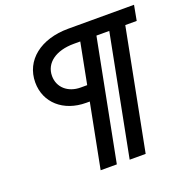

<svg xmlns="http://www.w3.org/2000/svg" viewBox="-135 -828 1005 1026"><g transform="rotate(-20 367.5 -315.0)"><path d="M316 -295H336L265 70H357L490 -614H563L430 70H521L654 -614H719L735 -700H361C204 -700 97 -616 97 -490C97 -375 187 -295 316 -295ZM193 -492C193 -566 259 -614 361 -614H398L353 -382H316C244 -382 193 -427 193 -492Z"/></g></svg>

Font: Uncut Sans Medium Italic
Style: Regular
Weight: 500
Italic angle: -11°
Designer: Kasper Nordkvist
Foundry: UNCUT.wtf
Version: Version 1.304;Glyphs 3.2 (3246)